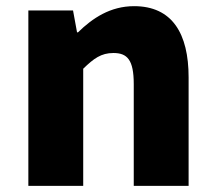

<svg xmlns="http://www.w3.org/2000/svg" viewBox="-20 -563 698 623"><path d="M72 -529V40H250V-340C284 -373 308 -391 348 -391C393 -391 414 -369 414 -290V40H592V-312C592 -454 539 -543 415 -543C338 -543 280 -504 233 -458H230L217 -529Z"/></svg>

Font: コーポレート・ロゴ ver3 Bold
Style: Regular
Weight: 700
Designer: [KANA_main] LOGOTYPE.JP [Source Han Sans] Ryoko NISHIZUKA 西塚涼子 (kana, bopomofo & ideographs); Paul D. Hunt (Latin, Greek
Version: Version 12.001;FEAKit 1.0